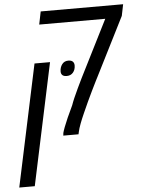

<svg xmlns="http://www.w3.org/2000/svg" viewBox="-103 -676 716 963"><g transform="rotate(-5 254.5 -194.5)"><path d="M197.3 0Q197.8 -2.9 198 -6.1Q198.2 -9.3 198.7 -13.2Q201.2 -23.4 208.3 -42.2Q215.3 -61 227.1 -87.6Q238.8 -114.3 254.9 -147.5Q259.8 -162.1 269.3 -184.1Q278.8 -206.1 290.8 -231.2Q302.7 -256.3 314 -279.3L458 -565.4H125.5L138.7 -630.4H553.7L542 -572.8L393.6 -278.3Q390.6 -272.9 385.5 -262.5Q380.4 -252 373.5 -238.3Q366.7 -224.6 359.6 -210Q352.5 -195.3 346.2 -181.9Q339.8 -168.5 335 -158.2Q322.3 -130.4 310.3 -103.5Q298.3 -76.7 289.3 -53Q280.3 -29.3 276.4 -11.2L273.9 0ZM-45.4 240.2 85 -373H163.1L32.7 240.2ZM240.7 -296.4Q226.1 -296.4 219 -303Q211.9 -309.6 211.9 -321.3Q211.9 -341.8 223.1 -357.2Q234.4 -372.6 254.9 -372.6Q270 -372.6 277.3 -365.5Q284.7 -358.4 284.7 -345.7Q284.7 -324.7 272.9 -310.5Q261.2 -296.4 240.7 -296.4Z"/></g></svg>

Font: Open Sans SemiCondensed
Style: Italic
Weight: 400
Width: 4
Italic angle: -12°
Designer: Monotype Design Team
Foundry: Monotype Imaging Inc.
Version: Version 3.000